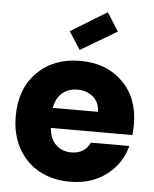

<svg xmlns="http://www.w3.org/2000/svg" viewBox="-56 -853 728 908"><g transform="rotate(5 308.0 -399.0)"><path d="M308.1 -429.2Q265.1 -429.2 235.8 -404.1Q206.5 -378.9 199.2 -333H413.1Q413.1 -377.4 382.8 -403.3Q352.5 -429.2 308.1 -429.2ZM575.2 -185.1Q554.2 -100.6 482.9 -46.4Q411.6 7.8 310.1 7.8Q228 7.8 164.3 -26.6Q100.6 -61 64.2 -126.5Q27.8 -191.9 27.8 -278.8Q27.8 -410.2 106 -488Q184.1 -565.9 310.1 -565.9Q433.6 -565.9 510.7 -490.2Q587.9 -414.6 587.9 -288.1Q587.9 -263.7 585 -237.8H198.2Q202.6 -185.1 231.7 -158Q260.7 -130.9 304.2 -130.9Q367.2 -130.9 393.1 -185.1ZM418.9 -806.2 474.1 -719.2 301.8 -617.2 247.1 -701.2Z"/></g></svg>

Font: SVN-Poppins
Style: Bold
Weight: 700
Designer: Ninad Kale (Devanagari), Jonny Pinhorn (Latin)
Foundry: Indian Type Foundry
Version: Version 3.200;PS 1.000;hotconv 16.6.54;makeotf.lib2.5.65590